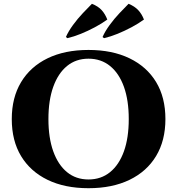

<svg xmlns="http://www.w3.org/2000/svg" viewBox="-20 -977 932 1011"><path d="M446 -714Q571 -714 662 -670Q753 -626 802 -545Q851 -464 851 -350Q851 -237 802 -155.5Q753 -74 662 -30Q571 14 446 14Q321 14 230.5 -30Q140 -74 91 -155Q42 -236 42 -350Q42 -463 91 -544.5Q140 -626 230.5 -670Q321 -714 446 -714ZM446 -32Q512 -32 559.5 -70.5Q607 -109 632.5 -180Q658 -251 658 -350Q658 -449 632.5 -520Q607 -591 559.5 -629.5Q512 -668 446 -668Q380 -668 333 -629.5Q286 -591 260.5 -520Q235 -449 235 -350Q235 -251 260.5 -180Q286 -109 333 -70.5Q380 -32 446 -32ZM327 -782Q340 -812 364.5 -845.5Q389 -879 416.5 -908Q444 -937 464 -957Q497 -944 515.5 -923.5Q534 -903 545 -874Q516 -853 479.5 -833.5Q443 -814 406 -799Q369 -784 335 -776ZM520 -782Q533 -812 557.5 -845.5Q582 -879 609.5 -908Q637 -937 657 -957Q689 -944 708 -923.5Q727 -903 738 -874Q709 -853 672.5 -833.5Q636 -814 599 -799Q562 -784 528 -776Z"/></svg>

Font: Cinzel ExtraBold
Style: Regular
Weight: 800
Designer: Natanael Gama
Version: Version 2.000